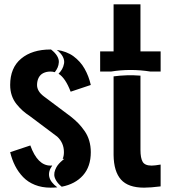

<svg xmlns="http://www.w3.org/2000/svg" viewBox="-20 -864 787 893"><path d="M267.1 4.4Q330.1 -7.8 366.2 -48.6Q402.3 -89.4 402.3 -156.2Q402.3 -184.6 395 -209.5Q387.7 -234.4 373.5 -254.6Q359.4 -274.9 344.5 -290.3Q329.6 -305.7 308.6 -322.3L183.6 -416Q152.3 -439.5 152.3 -468.8Q152.3 -478.5 154.3 -487.1Q156.2 -495.6 159.9 -502.7Q163.6 -509.8 168.9 -515.1Q174.3 -520.5 181.2 -523.9Q188 -527.3 196.5 -529.3Q205.1 -531.2 214.8 -531.2Q225.1 -531.2 234.9 -528.3Q243.2 -539.1 248 -550Q252.9 -561 253.7 -575Q254.4 -588.9 245.4 -604Q236.3 -619.1 217.3 -633.8Q215.8 -633.8 214.8 -633.8Q129.4 -633.8 78.4 -591.3Q27.3 -548.8 27.3 -468.8Q27.3 -442.4 34.9 -419.9Q42.5 -397.5 57.1 -379.4Q71.8 -361.3 85.9 -348.9Q100.1 -336.4 121.1 -322.3L246.1 -228.5Q277.3 -199.7 277.3 -156.2Q277.3 -138.2 271.5 -125H279.3Q277.3 -123.5 273.9 -121.1Q270.5 -118.7 262.2 -110.8Q253.9 -103 247.8 -94.7Q241.7 -86.4 236.8 -74.2Q231.9 -62 232.4 -50Q232.9 -38.1 241.5 -23.7Q250 -9.3 267.1 4.4ZM223.1 -94.2Q219.2 -93.8 214.8 -93.8Q154.8 -93.8 121.1 -187.5L27.3 -156.2Q35.6 -121.6 50.3 -92.8Q64.9 -64 87.4 -40.5Q109.9 -17.1 142.3 -4.2Q174.8 8.8 214.8 8.8Q231 8.8 246.6 7.3Q183.6 -39.1 223.1 -94.2ZM252.4 -521Q284.2 -501.5 308.6 -437.5L402.3 -468.8Q397.5 -489.7 390.4 -508.3Q383.3 -526.9 373.5 -544.2Q363.8 -561.5 350.6 -576.2Q337.4 -590.8 321.8 -602.3Q306.2 -613.8 286.4 -621.3Q266.6 -628.9 244.1 -631.8Q264.2 -616.2 272.5 -599.6Q280.8 -583 277.8 -568.1Q274.9 -553.2 268.6 -542.2Q262.2 -531.2 252.4 -521Z M727.1 2.9Q680.2 8.8 649.9 8.8Q576.2 8.8 542.7 -28.8Q509.3 -66.4 508.3 -142.6V-508.8Q569.8 -517.1 633.3 -512.2V-166.5Q633.3 -128.9 643.6 -111.3Q653.8 -93.8 685.1 -93.8Q699.2 -93.8 727.1 -98.6ZM679.7 -531.2H727.1V-625H633.3V-843.8H508.3V-625H445.8V-531.2H496.1Q586.9 -545.9 679.7 -531.2Z"/></svg>

Font: Oswald
Style: Stencbab
Weight: 400
Designer: Mathieu Le Lay
Foundry: Mathieu Le Lay
Version: Version 1.000